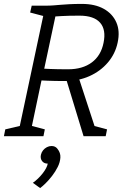

<svg xmlns="http://www.w3.org/2000/svg" viewBox="-63 -696 626 981"><path d="M27 0 169 -667Q193 -667 210.5 -668.5Q228 -670 246.5 -671.5Q265 -673 291 -674.5Q317 -676 356 -676Q422 -676 467 -651Q512 -626 531.5 -581.5Q551 -537 538 -478Q526 -421 488 -376.5Q450 -332 394 -307Q338 -282 271 -282Q215 -282 182 -283.5Q149 -285 149 -285L89 0ZM364 0 272 -302 336 -309 437 0ZM285 -342Q359 -342 406 -377Q453 -412 466 -477Q480 -544 448.5 -580Q417 -616 343 -616Q287 -616 253.5 -614Q220 -612 220 -612L163 -345Q163 -345 196 -343.5Q229 -342 285 -342ZM-43 0 -36 -35 49 -55 37 0ZM79 0 91 -55 166 -35 159 0ZM397 0 409 -55 484 -35 477 0ZM99 -667H179L167 -612L91 -632ZM181 140Q162 140 152 127Q142 114 146 95Q149 82 157 72Q165 62 176.5 56Q188 50 200 50Q219 50 229.5 63Q240 76 236 95Q233 107 224.5 117.5Q216 128 204.5 134Q193 140 181 140ZM105 238Q132 219 154.5 190.5Q177 162 181 140L231 65Q247 85 245.5 109Q244 133 232 157Q220 181 203 203Q186 225 169.5 241Q153 257 142 265Z"/></svg>

Font: Epunda Slab Light
Style: Italic
Weight: 300
Italic angle: -12°
Designer: Simon Atzbach
Foundry: typofactur
Version: Version 1.102